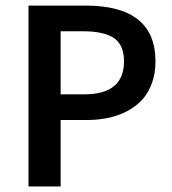

<svg xmlns="http://www.w3.org/2000/svg" viewBox="-20 -674 622 694"><path d="M83 0V-653.8H289.1Q542 -653.8 542 -452.1Q542 -409.7 529.5 -374.5Q517.1 -339.4 494.9 -314.7Q472.7 -290 441.4 -273.2Q410.2 -256.3 373 -248.3Q335.9 -240.2 293 -240.2H199.2V0ZM199.2 -333H284.2Q428.2 -333 428.2 -452.1Q428.2 -511.7 391.8 -536.4Q355.5 -561 279.8 -561H199.2Z"/></svg>

Font: Source Sans Pro Semibold
Style: Regular
Weight: 600
Designer: Paul D. Hunt
Foundry: Adobe Systems Incorporated
Version: Version 2.020;PS 2.0;hotconv 1.0.86;makeotf.lib2.5.63406